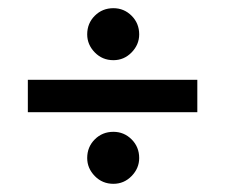

<svg xmlns="http://www.w3.org/2000/svg" viewBox="-20 -536 550 469"><path d="M48 -262V-341H462V-262ZM257 -87Q230 -87 211.5 -106Q193 -125 193 -150Q193 -177 211.5 -195.5Q230 -214 257 -214Q283 -214 301.5 -195.5Q320 -177 320 -150Q320 -125 301.5 -106Q283 -87 257 -87ZM257 -389Q230 -389 211.5 -408Q193 -427 193 -452Q193 -479 211.5 -497.5Q230 -516 257 -516Q283 -516 301.5 -497.5Q320 -479 320 -452Q320 -427 301.5 -408Q283 -389 257 -389Z"/></svg>

Font: Manuale
Style: Bold Italic
Weight: 700
Italic angle: -11°
Version: Version 1.002